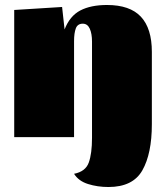

<svg xmlns="http://www.w3.org/2000/svg" viewBox="-20 -550 669 770"><path d="M312 -455Q291 -455 284 -436Q277 -417 277 -385V-351V0H37V-510L229 -522L239 -432Q260 -486 302 -508Q344 -530 409 -530Q501 -530 545 -483Q589 -436 589 -342V-52Q589 66 551 133Q513 200 415 200Q371 200 333 188Q295 176 277 147Q323 138 336 102Q349 66 349 3V-29V-346Q349 -351 349 -383Q349 -415 340 -435Q331 -455 312 -455Z"/></svg>

Font: Sansita Black
Style: Regular
Weight: 900
Designer: Pablo Cosgaya
Foundry: Omnibus-Type
Version: Version 1.006; ttfautohint (v1.5)